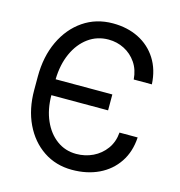

<svg xmlns="http://www.w3.org/2000/svg" viewBox="-110 -835 885 943"><g transform="rotate(15 332.5 -363.5)"><path d="M436.1 -399.1V-318.2H147.7Q148.1 -245.7 172.8 -190Q197.4 -134.2 240.6 -102.6Q283.7 -71 339.5 -71Q384.9 -71 424.2 -89.8Q463.4 -108.7 489 -143.8Q514.6 -179 518.5 -227.3H610.8Q606.5 -153.8 570.8 -100.5Q535.2 -47.2 475.5 -18.6Q415.8 9.9 339.5 9.9Q257.5 9.9 194.2 -32.5Q131 -74.9 95.3 -149.5Q59.7 -224.1 59.7 -321V-389.2Q59.7 -491.1 96.8 -569.6Q133.9 -648.1 199.2 -692.6Q264.6 -737.2 349.4 -737.2Q423.3 -737.2 480.8 -708.3Q538.4 -679.3 572.6 -625.5Q606.9 -571.7 610.8 -497.2H518.5Q514.9 -546.2 490.8 -581.5Q466.6 -616.8 429.5 -635.8Q392.4 -654.8 349.4 -654.8Q291.5 -654.8 246.6 -622.2Q201.7 -589.5 175.6 -532Q149.5 -474.4 147.7 -399.1Z"/></g></svg>

Font: Inter UI
Style: Regular
Weight: 400
Designer: Rasmus Andersson
Foundry: rsms
Version: 3.2;8d6f07862